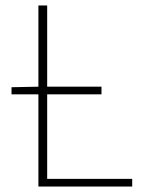

<svg xmlns="http://www.w3.org/2000/svg" viewBox="-20 -680 516 700"><path d="M22 -336V-362L122 -364H350V-336ZM120 0V-660H152V-28H462V0Z"/></svg>

Font: SourceSans3VF
Style: Regular
Weight: 200
Designer: Paul D. Hunt
Foundry: Adobe
Version: Version 3.052;hotconv 1.1.0;makeotfexe 2.6.0